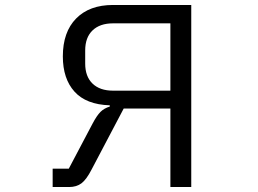

<svg xmlns="http://www.w3.org/2000/svg" viewBox="-20 -753 1040 773"><path d="M192 0V-74H257L353 -256Q370 -288 384.5 -302.5Q399 -317 422 -324V-329Q327 -332 280 -384Q233 -436 233 -526Q233 -624 286.5 -678.5Q340 -733 435 -733H750V0H666V-316H478L349 -71Q328 -30 308 -15Q288 0 258 0ZM666 -388V-659H435Q382 -659 352.5 -630.5Q323 -602 323 -550V-497Q323 -445 352.5 -416.5Q382 -388 435 -388Z"/></svg>

Font: IBM Plex Sans JP
Style: Regular
Weight: 400
Designer: Mike Abbink; Paul van der Laan; Pieter van Rosmalen; Wujin Sim; Yejin Wi; Jinhee Kim; Boomi Park; Yona Kim; Kichan Ma
Foundry: Sandoll Inc.
Version: Version 1.001